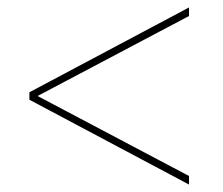

<svg xmlns="http://www.w3.org/2000/svg" viewBox="-20 -615 599 516"><path d="M488 -119V-142L81 -357L488 -572V-595L59 -367V-347Z"/></svg>

Font: Noto Serif Display Black
Style: Italic
Weight: 900
Italic angle: -12°
Designer: Monotype Design Team
Foundry: Monotype Imaging Inc.
Version: Version 2.009